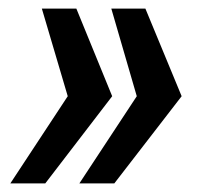

<svg xmlns="http://www.w3.org/2000/svg" viewBox="-20 -547 458 445"><path d="M317 -527 401 -324 245 -122H164L297 -324L238 -527ZM157 -527 240 -324 85 -122H4L137 -324L77 -527Z"/></svg>

Font: Archivo ExtraCondensed SemiBold
Style: Italic
Weight: 600
Width: 2
Italic angle: -10°
Designer: Hector Gatti
Foundry: Omnibus-Type
Version: Version 2.001